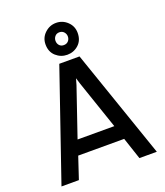

<svg xmlns="http://www.w3.org/2000/svg" viewBox="-173 -1098 1042 1213"><g transform="rotate(-20 348.5 -491.5)"><path d="M28 0 280 -733H416L669 0H552L503 -147H194L145 0ZM225 -244H472L361 -569L348 -611L336 -569ZM348 -769Q305 -769 272.5 -798Q240 -827 240 -877Q240 -922 272.5 -952.5Q305 -983 348 -983Q392 -983 424 -952.5Q456 -922 456 -877Q456 -827 424 -798Q392 -769 348 -769ZM348 -834Q367 -834 378.5 -846.5Q390 -859 390 -877Q390 -894 378.5 -907Q367 -920 348 -920Q329 -920 318 -907Q307 -894 307 -877Q307 -859 318 -846.5Q329 -834 348 -834Z"/></g></svg>

Font: Kreadon Light
Style: Bold
Weight: 600
Designer: Reiya WATANABE
Foundry: StudioGnu
Version: Version 1.003; ttfautohint (v1.8.4.7-5d5b);gftools[0.9.32]